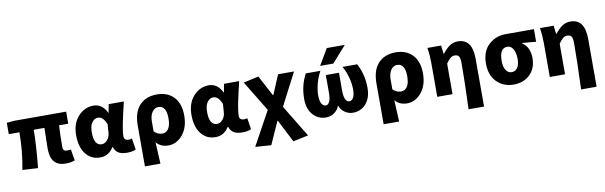

<svg xmlns="http://www.w3.org/2000/svg" viewBox="-57 -1373 6902 2192"><g transform="rotate(-10 3394.0 -277.0)"><path d="M601.6 13.7Q426.8 13.7 426.8 -186.5Q426.8 -200.2 428.7 -290Q430.7 -379.9 431.6 -429.7H307.6Q307.6 -267.6 280.3 9.8L100.6 0Q141.6 -212.9 141.6 -429.7H18.6V-561.5L105.5 -569.3H708V-429.7H601.6Q594.7 -333 594.7 -179.7Q594.7 -151.4 606.9 -140.6Q619.1 -129.9 646.5 -129.9Q655.3 -129.9 686.5 -133.8L708 -3.9Q663.1 13.7 601.6 13.7Z M1002 13.7Q897.5 13.7 835.4 -65.9Q773.4 -145.5 773.4 -282.2Q773.4 -418.9 847.7 -501Q921.9 -583 1025.4 -583Q1127 -583 1179.7 -473.6H1183.6L1201.2 -569.3H1377Q1374 -554.7 1363.8 -512.2Q1353.5 -469.7 1348.6 -448.7Q1343.8 -427.7 1335.4 -389.2Q1327.1 -350.6 1322.3 -326.7Q1317.4 -302.7 1312.5 -272.9Q1307.6 -243.2 1305.2 -220.7Q1302.7 -198.2 1302.7 -180.7Q1302.7 -129.9 1357.4 -129.9Q1377 -129.9 1394.5 -136.7L1415 -5.9Q1376 13.7 1313.5 13.7Q1251 13.7 1214.8 -7.3Q1178.7 -28.3 1162.1 -78.1H1157.2Q1100.6 13.7 1002 13.7ZM1044.9 -131.8Q1081.1 -131.8 1110.4 -166Q1139.6 -200.2 1142.6 -248L1149.4 -344.7Q1113.3 -438.5 1052.7 -438.5Q1012.7 -438.5 983.9 -399.9Q955.1 -361.3 955.1 -285.2Q955.1 -131.8 1044.9 -131.8Z M1485.4 202.1V-269.5Q1485.4 -425.8 1560.1 -504.4Q1634.8 -583 1759.8 -583Q1884.8 -583 1956.5 -506.8Q2028.3 -430.7 2028.3 -293.9Q2028.3 -153.3 1958 -69.8Q1887.7 13.7 1792 13.7Q1703.1 13.7 1652.3 -47.9Q1657.2 38.1 1665 202.1ZM1749 -131.8Q1791 -131.8 1818.4 -170.9Q1845.7 -210 1845.7 -291Q1845.7 -438.5 1752.9 -438.5Q1709 -438.5 1680.7 -396.5Q1652.3 -354.5 1652.3 -287.1V-173.8Q1692.4 -131.8 1749 -131.8Z M2338.9 13.7Q2234.4 13.7 2172.4 -65.9Q2110.4 -145.5 2110.4 -282.2Q2110.4 -418.9 2184.6 -501Q2258.8 -583 2362.3 -583Q2463.9 -583 2516.6 -473.6H2520.5L2538.1 -569.3H2713.9Q2710.9 -554.7 2700.7 -512.2Q2690.4 -469.7 2685.5 -448.7Q2680.7 -427.7 2672.4 -389.2Q2664.1 -350.6 2659.2 -326.7Q2654.3 -302.7 2649.4 -272.9Q2644.5 -243.2 2642.1 -220.7Q2639.6 -198.2 2639.6 -180.7Q2639.6 -129.9 2694.3 -129.9Q2713.9 -129.9 2731.4 -136.7L2752 -5.9Q2712.9 13.7 2650.4 13.7Q2587.9 13.7 2551.8 -7.3Q2515.6 -28.3 2499 -78.1H2494.1Q2437.5 13.7 2338.9 13.7ZM2381.8 -131.8Q2418 -131.8 2447.3 -166Q2476.6 -200.2 2479.5 -248L2486.3 -344.7Q2450.2 -438.5 2389.6 -438.5Q2349.6 -438.5 2320.8 -399.9Q2292 -361.3 2292 -285.2Q2292 -131.8 2381.8 -131.8Z M2948.2 214.8 2763.7 202.1 2978.5 -189.5 2762.7 -543.9 2938.5 -583 3065.4 -344.7H3070.3L3165 -569.3H3349.6L3155.3 -193.4L3380.9 177.7L3204.1 214.8L3070.3 -47.9H3065.4Z M3932.6 11.7Q3876 11.7 3831.1 -23.4Q3792 -53.7 3776.4 -99.6Q3760.7 -53.7 3722.7 -23.4Q3677.7 11.7 3620.1 11.7Q3529.3 11.7 3469.2 -55.7Q3409.2 -123 3409.2 -240.2Q3409.2 -395.5 3478.5 -524.4H3647.5Q3611.3 -457 3592.8 -385.7Q3574.2 -314.5 3574.2 -252Q3574.2 -185.5 3593.3 -154.8Q3612.3 -124 3640.6 -124Q3667 -124 3683.6 -157.2Q3700.2 -190.4 3700.2 -258.8V-465.8H3852.5V-258.8Q3852.5 -189.5 3869.6 -156.7Q3886.7 -124 3912.1 -124Q3941.4 -124 3960 -154.8Q3978.5 -185.5 3978.5 -252Q3978.5 -314.5 3960 -385.7Q3941.4 -457 3904.3 -524.4H4074.2Q4143.6 -395.5 4143.6 -240.2Q4143.6 -123 4084 -55.7Q4024.4 11.7 3932.6 11.7ZM3973.6 -767.6 3807.6 -580.1H3654.3L3764.6 -767.6Z M4252.9 202.1V-269.5Q4252.9 -425.8 4327.6 -504.4Q4402.3 -583 4527.3 -583Q4652.3 -583 4724.1 -506.8Q4795.9 -430.7 4795.9 -293.9Q4795.9 -153.3 4725.6 -69.8Q4655.3 13.7 4559.6 13.7Q4470.7 13.7 4419.9 -47.9Q4424.8 38.1 4432.6 202.1ZM4516.6 -131.8Q4558.6 -131.8 4585.9 -170.9Q4613.3 -210 4613.3 -291Q4613.3 -438.5 4520.5 -438.5Q4476.6 -438.5 4448.2 -396.5Q4419.9 -354.5 4419.9 -287.1V-173.8Q4460 -131.8 4516.6 -131.8Z M5417 202.1H5237.3Q5250 -126 5250 -330.1Q5250 -387.7 5236.3 -409.2Q5222.7 -430.7 5186.5 -430.7Q5159.2 -430.7 5136.7 -412.1Q5114.3 -393.6 5086.9 -353.5V0H4910.2V-391.6Q4910.2 -480.5 4896.5 -569.3H5054.7L5066.4 -472.7H5071.3Q5113.3 -525.4 5154.8 -554.2Q5196.3 -583 5250 -583Q5417 -583 5417 -351.6Z M5523.4 -278.3Q5523.4 -418 5605.5 -493.7Q5687.5 -569.3 5802.7 -569.3H6130.9V-422.9Q6038.1 -433.6 5970.7 -436.5V-431.6Q6011.7 -407.2 6034.7 -359.4Q6057.6 -311.5 6057.6 -249Q6057.6 -128.9 5984.4 -57.6Q5911.1 13.7 5793.9 13.7Q5676.8 13.7 5600.1 -63.5Q5523.4 -140.6 5523.4 -278.3ZM5888.7 -267.6Q5888.7 -335 5864.3 -379.9Q5839.8 -424.8 5796.9 -424.8Q5705.1 -424.8 5705.1 -278.3Q5705.1 -208 5729.5 -168.9Q5753.9 -129.9 5796.9 -129.9Q5839.8 -129.9 5864.3 -166Q5888.7 -202.1 5888.7 -267.6Z M6721.7 202.1H6542Q6554.7 -126 6554.7 -330.1Q6554.7 -387.7 6541 -409.2Q6527.3 -430.7 6491.2 -430.7Q6463.9 -430.7 6441.4 -412.1Q6418.9 -393.6 6391.6 -353.5V0H6214.8V-391.6Q6214.8 -480.5 6201.2 -569.3H6359.4L6371.1 -472.7H6376Q6418 -525.4 6459.5 -554.2Q6501 -583 6554.7 -583Q6721.7 -583 6721.7 -351.6Z"/></g></svg>

Font: Gen Shin Gothic Heavy
Style: Bold
Weight: 900
Designer: [Source Han Sans]
Ryoko NISHIZUKA  (kana & ideographs); Paul D. Hunt (Latin, Greek & Cyrillic); Wenlong ZHANG  (bopomofo
Version: Version 1.002.20150607